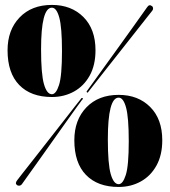

<svg xmlns="http://www.w3.org/2000/svg" viewBox="-20 -730 674 762"><path d="M186 -710.5Q263 -710.5 311 -662.5Q359 -614.5 359 -530.5Q359 -471.5 336 -430Q313 -388.5 273.8 -366.8Q234.5 -345 186 -345Q102.5 -345 56.2 -392.8Q10 -440.5 10 -530.5Q10 -611 57.8 -660.8Q105.5 -710.5 186 -710.5ZM226 -527Q226 -621.5 215.2 -660.5Q204.5 -699.5 186 -699.5Q143 -699.5 143 -534Q143 -436 154.5 -396Q166 -356 186 -356Q202.5 -356 214.2 -392.5Q226 -429 226 -527ZM330.5 -365.5Q328 -360.5 325.5 -363.5Q322 -365.5 325.5 -369.5Q329 -374 347.2 -399.5Q365.5 -425 392.2 -462Q419 -499 448.5 -540Q478 -581 503.8 -617Q529.5 -653 546.2 -676.5Q563 -700 564 -701.5Q572.5 -714.5 583.5 -705.5Q587.5 -702.5 587.5 -696.5Q587.5 -690.5 583.5 -686.5Q582.5 -685.5 564.8 -663Q547 -640.5 519.5 -605.5Q492 -570.5 460.8 -531Q429.5 -491.5 401.2 -455.5Q373 -419.5 353.5 -394.8Q334 -370 330.5 -365.5ZM301 -337.5Q304 -343 307.5 -340.5Q311.5 -338.5 305.5 -333.5Q302.5 -329.5 284 -304Q265.5 -278.5 238.8 -240.8Q212 -203 182.8 -161.8Q153.5 -120.5 127.5 -84Q101.5 -47.5 84.5 -23.8Q67.5 0 66.5 1.5Q63 6 57.5 6.8Q52 7.5 48 5Q38 -2 48.5 -15Q49.5 -16.5 67.2 -39.2Q85 -62 112.8 -97.2Q140.5 -132.5 171.5 -172.2Q202.5 -212 230.8 -248Q259 -284 278.2 -308.8Q297.5 -333.5 301 -337.5ZM451 -353.5Q528 -353.5 576 -305.5Q624 -257.5 624 -173.5Q624 -114.5 601 -73Q578 -31.5 538.8 -9.8Q499.5 12 451 12Q367.5 12 321.2 -35.8Q275 -83.5 275 -173.5Q275 -254 322.8 -303.8Q370.5 -353.5 451 -353.5ZM491 -170Q491 -264.5 480.2 -303.5Q469.5 -342.5 451 -342.5Q408 -342.5 408 -177Q408 -79 419.5 -39Q431 1 451 1Q467.5 1 479.2 -35.5Q491 -72 491 -170Z"/></svg>

Font: Fraunces 144pt S000 Black
Style: Regular
Weight: 900
Version: Version 1.000; ttfautohint (v1.8.3)